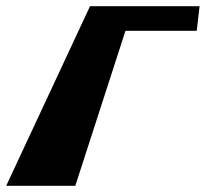

<svg xmlns="http://www.w3.org/2000/svg" viewBox="-25 -597 661 617"><path d="M607.2 -498 616.3 -577H264.3L-5 0H217L378.2 -498Z"/></svg>

Font: Hussar Milosc
Style: Obl
Weight: 700
Foundry: Cannot Into Space Fonts
Version: Version 1.02